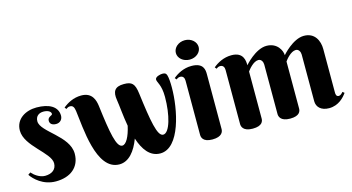

<svg xmlns="http://www.w3.org/2000/svg" viewBox="-77 -985 2368 1293"><g transform="rotate(-15 1107.5 -339.0)"><path d="M218 -468C248 -468 270 -456 270 -438C270 -427 237 -427 237 -399C237 -378 252 -365 280 -365C309 -365 326 -386 326 -411C326 -475 267 -507 180 -507C105 -507 32 -467 32 -385C32 -276 198 -188 198 -114C198 -70 165 -47 118 -47C80 -47 44 -75 27 -95L10 -83C32 -50 90 8 179 8C282 8 349 -47 349 -140C349 -265 162 -340 162 -415C162 -452 188 -468 218 -468Z M1035 -352C1035 -227 1003 -109 958 -109C917 -109 898 -222 873 -418C864 -490 845 -507 789 -507C725 -507 707 -476 717 -415C724 -372 729 -301 742 -229C726 -157 700 -109 673 -109C632 -109 613 -213 589 -409C584 -446 570 -507 492 -507C437 -507 393 -482 363 -457L373 -445C382 -452 389 -456 400 -456C421 -456 428 -441 432 -415C448 -302 459 8 622 8C689 8 736 -53 766 -133C792 -54 834 8 907 8C1045 8 1096 -250 1096 -401C1096 -436 1094 -469 1088 -488C1083 -503 1076 -507 1057 -507C1043 -507 1007 -499 1007 -480C1007 -459 1035 -438 1035 -352Z M1347 -426C1347 -455 1345 -507 1260 -507C1205 -507 1161 -482 1131 -457L1141 -445C1150 -452 1157 -456 1168 -456C1189 -456 1197 -440 1197 -421V-44C1197 -30 1201 8 1270 8C1339 8 1347 -27 1347 -44ZM1182 -618C1182 -581 1217 -551 1262 -551C1306 -551 1341 -581 1341 -618C1341 -655 1306 -686 1262 -686C1217 -686 1182 -655 1182 -618Z M1887 -370C1896 -383 1932 -429 1967 -429C1988 -429 1998 -407 1998 -389V-63C1998 -24 2027 8 2084 8C2151 8 2191 -38 2210 -65L2198 -75C2190 -66 2180 -55 2168 -55C2149 -55 2148 -73 2148 -85V-387C2148 -445 2120 -507 2044 -507C1966 -507 1887 -414 1887 -414C1887 -445 1859 -507 1783 -507C1705 -507 1626 -414 1626 -414C1626 -443 1624 -507 1539 -507C1484 -507 1440 -482 1410 -457L1420 -445C1429 -452 1436 -456 1447 -456C1468 -456 1476 -440 1476 -421V-44C1476 -30 1482 8 1551 8C1620 8 1626 -26 1626 -43V-370C1635 -383 1671 -429 1706 -429C1727 -429 1737 -407 1737 -389V-44C1737 -30 1743 8 1812 8C1881 8 1887 -26 1887 -43Z"/></g></svg>

Font: Berkshire Swash
Style: Regular
Weight: 700
Designer: Astigmatic (AOETI)
Foundry: Astigmatic (AOETI)
Version: Version 1.000